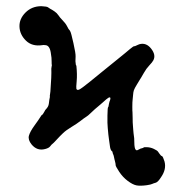

<svg xmlns="http://www.w3.org/2000/svg" viewBox="-20 -583 587 621"><path d="M117 -437Q84 -432 64 -451.5Q44 -471 43 -496.5Q42 -522 62.5 -542.5Q83 -563 114 -563Q132 -562 135 -559.5Q138 -557 142.5 -554.5Q147 -552 148 -551.5Q149 -551 156.5 -546Q164 -541 169 -533.5Q174 -526 180 -520Q192 -508 197 -498Q202 -488 203.5 -487Q205 -486 205 -485.5Q205 -485 207.5 -481Q210 -477 217.5 -443.5Q225 -410 224.5 -400.5Q224 -391 224 -385Q225 -370 227 -371Q230 -342 228 -320.5Q226 -299 227 -296Q229 -290 236.5 -293.5Q244 -297 270.5 -318.5Q297 -340 311 -351.5Q325 -363 353 -385.5Q381 -408 385 -411.5Q389 -415 400.5 -424.5Q412 -434 414 -433.5Q416 -433 420.5 -435.5Q425 -438 426 -438Q427 -438 431 -440Q453 -446 469 -425.5Q485 -405 476 -388Q473 -382 463 -371.5Q453 -361 445.5 -347.5Q438 -334 436.5 -332Q435 -330 433 -326.5Q431 -323 423 -310Q415 -297 413 -291Q411 -285 410.5 -276.5Q410 -268 409 -261Q408 -254 408 -237.5Q408 -221 408.5 -220.5Q409 -220 409 -202.5Q409 -185 410 -176Q411 -167 411 -162.5Q411 -158 412 -151.5Q413 -145 414 -136Q414 -109 417 -102Q420 -95 425 -97.5Q430 -100 430 -100L434 -102Q433 -102 439 -103.5Q445 -105 444.5 -106Q444 -107 453 -107Q466 -107 477.5 -101.5Q489 -96 491 -92.5Q493 -89 496 -85.5Q499 -82 500 -80.5Q501 -79 504 -78Q507 -77 512 -61Q519 -36 501 -10Q491 6 483.5 8Q476 10 472 12Q468 14 455 16Q433 19 421 16.5Q409 14 393 2Q377 -10 365.5 -27.5Q354 -45 354 -49Q354 -53 353 -56.5Q352 -60 351.5 -63Q351 -66 350.5 -66.5Q350 -67 349 -73.5Q348 -80 346 -84Q344 -88 344 -90.5Q344 -93 343 -93Q337 -97 335.5 -110.5Q334 -124 332.5 -132Q331 -140 330.5 -147.5Q330 -155 328.5 -169Q327 -183 327.5 -209Q328 -235 329.5 -236Q331 -237 331.5 -242Q332 -247 332.5 -247.5Q333 -248 333.5 -251.5Q334 -255 335 -256Q339 -267 335.5 -268Q332 -269 323.5 -261.5Q315 -254 310.5 -250Q306 -246 300 -241Q294 -236 287 -230Q280 -224 272.5 -216.5Q265 -209 258.5 -205Q252 -201 240.5 -192Q229 -183 211.5 -172.5Q194 -162 184 -152.5Q174 -143 163 -131Q152 -119 149.5 -117.5Q147 -116 142.5 -110Q138 -104 126 -101Q100 -94 82 -116Q70 -131 73.5 -144Q77 -157 91.5 -177Q106 -197 110.5 -204.5Q115 -212 116.5 -212Q118 -212 120 -216Q122 -220 123 -221Q124 -222 125 -224.5Q126 -227 128 -229Q137 -238 138 -248Q139 -258 139.5 -259.5Q140 -261 140 -262.5Q140 -264 141 -267.5Q142 -271 141 -272L143 -287Q147 -338 146 -361L147 -368Q147 -368 147.5 -370.5Q148 -373 147.5 -373.5Q147 -374 147 -383.5Q147 -393 146.5 -396.5Q146 -400 144 -414Q140 -437 126 -437Q121 -438 117 -437Z"/></svg>

Font: TT2020 Style E
Style: Regular
Weight: 400
Version: Version 00.2